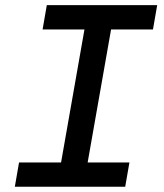

<svg xmlns="http://www.w3.org/2000/svg" viewBox="-20 -713 626 733"><path d="M196.8 0 318.8 -693.4H420.4L298.3 0ZM36.6 0 52.7 -92.8H474.1L458 0ZM142.6 -600.6 158.7 -693.4H580.1L564 -600.6Z"/></svg>

Font: Cascadia Mono NF
Style: Italic
Weight: 400
Italic angle: -10°
Monospace: yes
Designer: Aaron Bell
Foundry: Saja Typeworks
Version: Version 2404.023